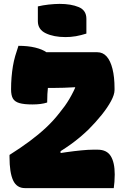

<svg xmlns="http://www.w3.org/2000/svg" viewBox="-20 -969 640 989"><path d="M566 0H109Q66 0 47.5 -40Q29 -80 29 -160V-171Q86 -207 132.5 -241.5Q179 -276 217 -311.5Q255 -347 286 -387Q300 -404 313 -422Q326 -440 337.5 -459.5Q349 -479 359.5 -500.5Q370 -522 379 -545Q388 -568 397 -593L367 -483V-549L416 -523Q389 -521 362.5 -519.5Q336 -518 309 -517Q282 -516 253 -516H171Q138 -516 116.5 -531.5Q95 -547 84.5 -573.5Q74 -600 73.5 -633Q73 -666 81 -700H481Q510 -700 529.5 -678Q549 -656 559.5 -614Q570 -572 570 -514V-505Q570 -482 552 -448.5Q534 -415 503.5 -377Q473 -339 435 -301Q414 -281 391.5 -262Q369 -243 344.5 -225.5Q320 -208 295.5 -192.5Q271 -177 247 -164.5Q223 -152 200 -143L292 -211V-138L235 -171Q278 -179 320.5 -185Q363 -191 399 -194.5Q435 -198 459 -198H483Q530 -198 550.5 -165Q571 -132 571 -70Q571 -52 569.5 -32.5Q568 -13 566 0ZM223 -441Q208 -436 189 -433.5Q170 -431 147 -431Q104 -431 80 -438Q56 -445 46.5 -461.5Q37 -478 37 -509Q37 -541 39.5 -571Q42 -601 46.5 -628Q51 -655 58.5 -681Q66 -707 75 -733Q124 -733 161 -724Q198 -715 219 -700Q240 -685 240 -666Q240 -638 236 -602Q232 -566 227.5 -525.5Q223 -485 223 -441ZM175 -936Q188 -939 202 -941.5Q216 -944 230.5 -945.5Q245 -947 259.5 -948Q274 -949 287 -949Q346 -949 385.5 -932.5Q425 -916 425 -872V-796Q412 -792 398.5 -788.5Q385 -785 371 -782.5Q357 -780 343 -779Q329 -778 317 -778Q257 -778 216 -797.5Q175 -817 175 -860Z"/></svg>

Font: Recursive Monospace Casual Black
Style: Regular
Weight: 900
Version: Version 1.047